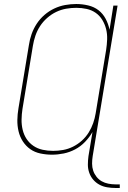

<svg xmlns="http://www.w3.org/2000/svg" viewBox="-20 -763 640 957"><path d="M556 174Q535 174 514 170.5Q493 167 475.5 157.5Q458 148 445 133Q432 118 425 98.5Q418 79 418 58Q418 37 421 15L441 -105Q426 -79 404 -56Q382 -33 354.5 -18.5Q327 -4 297.5 2Q268 8 239 8Q210 8 181.5 2Q153 -4 131 -19.5Q109 -35 94 -58Q79 -81 72.5 -108.5Q66 -136 66.5 -165Q67 -194 72 -223L124 -538Q128 -566 137.5 -593Q147 -620 163 -644.5Q179 -669 201.5 -688.5Q224 -708 250.5 -720.5Q277 -733 305 -738Q333 -743 360 -743Q390 -743 419.5 -736Q449 -729 471 -712Q493 -695 506.5 -669.5Q520 -644 526 -615L545 -735H566L442 15Q439 34 439 52.5Q439 71 444.5 87.5Q450 104 461 118Q472 132 487 140.5Q502 149 520 152.5Q538 156 556 156H577V174ZM245 -11Q269 -11 294.5 -15.5Q320 -20 344 -32Q368 -44 388 -62Q408 -80 422 -102.5Q436 -125 444.5 -149.5Q453 -174 457 -199L509 -514Q513 -540 514 -566.5Q515 -593 509 -617.5Q503 -642 490 -663.5Q477 -685 457 -699Q437 -713 412 -718.5Q387 -724 360 -724Q335 -724 309.5 -719.5Q284 -715 260 -703.5Q236 -692 215 -673.5Q194 -655 179.5 -632.5Q165 -610 156.5 -585Q148 -560 144 -535L92 -220Q88 -194 87.5 -167.5Q87 -141 93 -116Q99 -91 112.5 -70.5Q126 -50 146.5 -36Q167 -22 192.5 -16.5Q218 -11 245 -11Z"/></svg>

Font: Iosevka SS04 Thin Extended
Style: Italic
Weight: 100
Width: 7
Italic angle: -9°
Monospace: yes
Designer: Belleve Invis
Foundry: Belleve Invis
Version: Version 19.0.0; ttfautohint (v1.8.4)